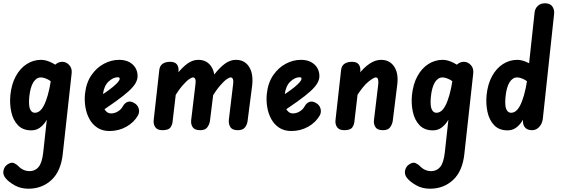

<svg xmlns="http://www.w3.org/2000/svg" viewBox="-40 -792 3423 1168"><path d="M150 1Q99 1 69 -30.5Q39 -62 28.5 -111.5Q18 -161 23 -213Q30 -281 56.5 -329Q83 -377 123 -402.5Q163 -428 210 -428Q241 -428 278 -409Q315 -390 337 -360L323 -235Q286 -290 257.5 -305.5Q229 -321 209 -321Q181 -321 162.5 -291Q144 -261 138 -202Q135 -172 137.5 -150.5Q140 -129 149 -117.5Q158 -106 172 -106Q187 -106 200.5 -116Q214 -126 226.5 -149.5Q239 -173 250.5 -212.5Q262 -252 271 -311L284 -135Q274 -118 262.5 -95Q251 -72 236 -50Q221 -28 200 -13.5Q179 1 150 1ZM133 356Q86 356 49.5 335.5Q13 315 -5 293Q-24 271 -19 246Q-14 221 6 208Q29 193 44.5 200Q60 207 70 217Q100 249 140 249Q174 249 195 223.5Q216 198 223 135L277 -358Q279 -384 297.5 -400Q316 -416 339 -416Q363 -416 381 -396.5Q399 -377 396 -347L342 143Q331 249 273.5 302.5Q216 356 133 356Z M626 5Q583 5 552.5 -15Q522 -35 504 -68Q486 -101 479.5 -141Q473 -181 477 -220Q484 -288 516 -334.5Q548 -381 593 -404.5Q638 -428 684 -428Q721 -428 746 -414.5Q771 -401 784 -379Q797 -357 797 -329Q797 -308 784.5 -286Q772 -264 742.5 -237Q713 -210 662.5 -174Q612 -138 536 -88L529 -184Q567 -206 596.5 -226Q626 -246 646.5 -263Q667 -280 677.5 -292.5Q688 -305 688 -312Q688 -317 686 -319.5Q684 -322 676 -322Q648 -322 619.5 -295Q591 -268 585 -209Q581 -179 586 -155Q591 -131 604 -116.5Q617 -102 636 -102Q657 -102 677 -114Q697 -126 707 -145Q718 -165 736 -172Q754 -179 777 -165Q797 -154 803.5 -132.5Q810 -111 800 -91Q775 -47 728.5 -21Q682 5 626 5Z M948 0Q917 0 904.5 -18.5Q892 -37 895 -62L929 -366Q932 -392 949.5 -404Q967 -416 995 -416Q1024 -416 1036 -400.5Q1048 -385 1046 -359L1010 -53Q1009 -35 997.5 -17.5Q986 0 948 0ZM1178 0Q1144 0 1132 -18.5Q1120 -37 1123 -62L1149 -279Q1152 -300 1148 -310.5Q1144 -321 1134 -321Q1126 -321 1110 -310Q1094 -299 1070.5 -272Q1047 -245 1017 -197L1033 -337Q1068 -382 1100 -405Q1132 -428 1166 -428Q1219 -428 1246 -386Q1273 -344 1264 -272L1237 -55Q1234 -36 1221.5 -18Q1209 0 1178 0ZM1407 0Q1373 0 1361.5 -18.5Q1350 -37 1352 -62L1378 -279Q1381 -300 1377 -310.5Q1373 -321 1363 -321Q1355 -321 1339 -310Q1323 -299 1299.5 -272Q1276 -245 1246 -197L1262 -337Q1297 -382 1329 -405Q1361 -428 1395 -428Q1448 -428 1475 -386Q1502 -344 1494 -272L1466 -55Q1464 -36 1451 -18Q1438 0 1407 0Z M1732 5Q1689 5 1658.5 -15Q1628 -35 1610 -68Q1592 -101 1585.5 -141Q1579 -181 1583 -220Q1590 -288 1622 -334.5Q1654 -381 1699 -404.5Q1744 -428 1790 -428Q1827 -428 1852 -414.5Q1877 -401 1890 -379Q1903 -357 1903 -329Q1903 -308 1890.5 -286Q1878 -264 1848.5 -237Q1819 -210 1768.5 -174Q1718 -138 1642 -88L1635 -184Q1673 -206 1702.5 -226Q1732 -246 1752.5 -263Q1773 -280 1783.5 -292.5Q1794 -305 1794 -312Q1794 -317 1792 -319.5Q1790 -322 1782 -322Q1754 -322 1725.5 -295Q1697 -268 1691 -209Q1687 -179 1692 -155Q1697 -131 1710 -116.5Q1723 -102 1742 -102Q1763 -102 1783 -114Q1803 -126 1813 -145Q1824 -165 1842 -172Q1860 -179 1883 -165Q1903 -154 1909.5 -132.5Q1916 -111 1906 -91Q1881 -47 1834.5 -21Q1788 5 1732 5Z M2054 0Q2023 0 2010.5 -18.5Q1998 -37 2001 -62L2035 -366Q2038 -392 2055.5 -404Q2073 -416 2101 -416Q2130 -416 2142 -400.5Q2154 -385 2152 -359L2116 -53Q2115 -35 2103.5 -17.5Q2092 0 2054 0ZM2290 0Q2256 0 2244 -18.5Q2232 -37 2235 -62L2261 -279Q2263 -300 2259.5 -310.5Q2256 -321 2246 -321Q2234 -321 2201 -295Q2168 -269 2123 -197L2139 -337Q2174 -382 2209 -405Q2244 -428 2278 -428Q2331 -428 2358.5 -386Q2386 -344 2376 -272L2349 -55Q2346 -36 2333.5 -18Q2321 0 2290 0Z M2593 1Q2542 1 2512 -30.5Q2482 -62 2471.5 -111.5Q2461 -161 2466 -213Q2473 -281 2499.5 -329Q2526 -377 2566 -402.5Q2606 -428 2653 -428Q2684 -428 2721 -409Q2758 -390 2780 -360L2766 -235Q2729 -290 2700.5 -305.5Q2672 -321 2652 -321Q2624 -321 2605.5 -291Q2587 -261 2581 -202Q2578 -172 2580.5 -150.5Q2583 -129 2592 -117.5Q2601 -106 2615 -106Q2630 -106 2643.5 -116Q2657 -126 2669.5 -149.5Q2682 -173 2693.5 -212.5Q2705 -252 2714 -311L2727 -135Q2717 -118 2705.5 -95Q2694 -72 2679 -50Q2664 -28 2643 -13.5Q2622 1 2593 1ZM2576 356Q2529 356 2492.5 335.5Q2456 315 2438 293Q2419 271 2424 246Q2429 221 2449 208Q2472 193 2487.5 200Q2503 207 2513 217Q2543 249 2583 249Q2617 249 2638 223.5Q2659 198 2666 135L2720 -358Q2722 -384 2740.5 -400Q2759 -416 2782 -416Q2806 -416 2824 -396.5Q2842 -377 2839 -347L2785 143Q2774 249 2716.5 302.5Q2659 356 2576 356Z M3047 1Q2996 1 2966 -30.5Q2936 -62 2925.5 -111.5Q2915 -161 2920 -213Q2927 -281 2953.5 -329Q2980 -377 3020 -402.5Q3060 -428 3107 -428Q3138 -428 3175 -409Q3212 -390 3234 -360L3220 -235Q3183 -290 3154.5 -305.5Q3126 -321 3106 -321Q3078 -321 3059.5 -291Q3041 -261 3035 -202Q3032 -172 3034.5 -150.5Q3037 -129 3046 -117.5Q3055 -106 3069 -106Q3084 -106 3097.5 -116Q3111 -126 3123.5 -149.5Q3136 -173 3147.5 -212.5Q3159 -252 3168 -311L3181 -135Q3171 -118 3159.5 -95Q3148 -72 3133 -50Q3118 -28 3097 -13.5Q3076 1 3047 1ZM3196 0Q3167 0 3152.5 -18Q3138 -36 3142 -68L3212 -715Q3214 -739 3231 -755.5Q3248 -772 3275 -772Q3306 -772 3319.5 -753.5Q3333 -735 3331 -709L3262 -68Q3258 -39 3240 -19.5Q3222 0 3196 0Z"/></svg>

Font: Edu SA Beginner
Style: Bold
Weight: 700
Version: Version 1.003